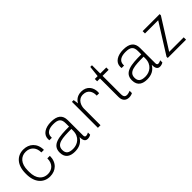

<svg xmlns="http://www.w3.org/2000/svg" viewBox="171 -1667 2671 2671"><g transform="rotate(-45 1506.5 -332.0)"><path d="M464 -197H414C414 -86 346 -36 265 -36C173 -36 102 -103 102 -242V-269C102 -408 172 -475 264 -475C346 -475 414 -423 414 -314H464C464 -447 376 -521 264 -521C138 -521 51 -428 51 -263V-248C51 -83 139 10 265 10C377 10 464 -64 464 -197Z M991 -69V-370C991 -473 931 -521 807 -521C697 -521 610 -471 610 -381C610 -372 611 -363 612 -355H661V-371C661 -446 725 -475 807 -475C902 -475 940 -447 940 -360V-296C738 -296 592 -282 592 -133C592 -20 671 10 753 10C835 10 898 -19 940 -89C940 -34 953 10 1004 10C1028 10 1050 3 1068 -9V-52C1053 -43 1033 -36 1018 -36C1003 -36 991 -45 991 -69ZM940 -250V-216C940 -92 849 -36 763 -36C678 -36 643 -66 643 -132C643 -243 760 -250 940 -250Z M1517 -328H1564C1564 -328 1566 -338 1566 -352C1566 -442 1513 -521 1402 -521C1291 -521 1257 -435 1257 -435L1246 -511H1212V0H1263V-324C1263 -379 1293 -475 1392 -475C1491 -475 1517 -397 1517 -344Z M1888 -7V-52C1872 -45 1841 -36 1826 -36C1798 -36 1769 -44 1769 -103V-465H1888V-511H1769V-674H1736L1718 -511H1662V-465H1718V-101C1718 -24 1761 10 1820 10C1845 10 1871 3 1888 -7Z M2412 -69V-370C2412 -473 2352 -521 2228 -521C2118 -521 2031 -471 2031 -381C2031 -372 2032 -363 2033 -355H2082V-371C2082 -446 2146 -475 2228 -475C2323 -475 2361 -447 2361 -360V-296C2159 -296 2013 -282 2013 -133C2013 -20 2092 10 2174 10C2256 10 2319 -19 2361 -89C2361 -34 2374 10 2425 10C2449 10 2471 3 2489 -9V-52C2474 -43 2454 -36 2439 -36C2424 -36 2412 -45 2412 -69ZM2361 -250V-216C2361 -92 2270 -36 2184 -36C2099 -36 2064 -66 2064 -132C2064 -243 2181 -250 2361 -250Z M2586 0H2946V-46H2660L2938 -487V-511H2603V-465H2863L2586 -24Z"/></g></svg>

Font: Chivo Light
Style: Regular
Weight: 300
Designer: Hector Gatti
Foundry: Omnibus-Type
Version: Version 1.003;PS 001.003;hotconv 1.0.70;makeotf.lib2.5.58329